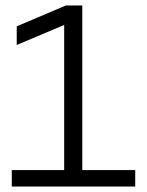

<svg xmlns="http://www.w3.org/2000/svg" viewBox="-20 -680 536 700"><path d="M23 0V-60H214V-589L41 -516V-584L220 -660H280V-60H473V0Z"/></svg>

Font: Lil Grotesk
Style: Regular
Weight: 400
Designer: Bastien Sozeau
Foundry: NBR — Bastien Sozeau
Version: Version 4.002; ttfautohint (v1.8.4.7-5d5b)